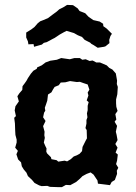

<svg xmlns="http://www.w3.org/2000/svg" viewBox="-20 -751 555 784"><path d="M233 13H214L184 12L173 8L150 9L140 6L121 -4L111 -16L94 -32L88 -46L77 -59L69 -72L66 -88L54 -100L47 -121L53 -135L42 -148L48 -169V-181L43 -200L42 -217L41 -247L38 -270L45 -277L40 -300L43 -317L57 -337L51 -358L59 -370L71 -384L72 -399L81 -411L88 -421L94 -432L106 -450L116 -462L130 -470L132 -476L150 -484L166 -496L185 -503L212 -507L230 -514L265 -509L284 -514H306L316 -507L330 -509L346 -502L358 -504L373 -496H388L416 -484L426 -474L439 -467L453 -451L458 -422L457 -408L461 -396L459 -366L454 -345V-329L455 -315L460 -298L451 -285L455 -263L448 -254L458 -237L453 -213L456 -201L460 -179L451 -163L460 -148L452 -128L461 -120L458 -95L454 -81L463 -66L457 -54L458 -41L449 -16L436 -8L429 5L397 1L380 -1L378 -14L362 -38L350 -47L334 -41L317 -32L306 -21L291 -8L267 5L249 4ZM218 -91 244 -95 254 -92 269 -101 281 -112 294 -117 305 -123 315 -134 317 -151 321 -159 331 -179 335 -186 334 -220 329 -228 333 -246V-261L337 -272L335 -288L338 -301V-319L342 -334L334 -341L341 -361L338 -373L345 -385L338 -406L320 -412L306 -417L294 -416L266 -420L247 -415L228 -414L220 -403L203 -396L196 -385L190 -374L176 -365L173 -340L168 -325L163 -311L165 -299L160 -291L156 -272L166 -257L156 -236L162 -213L161 -199L163 -188L159 -169L165 -155L170 -145L169 -132L172 -125L188 -109L190 -101L211 -97ZM119 -560 117 -571 96 -570 94 -582 87 -598V-618L108 -631L121 -641L134 -656L144 -664L157 -669L176 -677L193 -690L212 -704L222 -713L238 -721L254 -731L278 -730L297 -717L305 -706L328 -697L341 -683L348 -678L361 -669L387 -663L401 -654L402 -644L416 -634L437 -613L431 -604L426 -588L427 -575L411 -562L405 -560L379 -556L362 -567L353 -572L348 -577L326 -588L315 -600L298 -607L282 -616L252 -625L240 -619L224 -610L203 -596L195 -592L171 -579L159 -576L151 -569Z"/></svg>

Font: Winky Rough Medium
Style: Regular
Weight: 500
Designer: Simon Atzbach
Foundry: typofactur
Version: Version 1.206; ttfautohint (v1.8.4.7-5d5b)